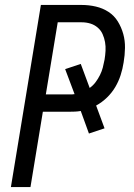

<svg xmlns="http://www.w3.org/2000/svg" viewBox="-20 -755 540 775"><path d="M24 0 145 -735H310Q339 -735 367 -728.5Q395 -722 418 -707Q441 -692 455.5 -668.5Q470 -645 477.5 -618Q485 -591 484.5 -561.5Q484 -532 479 -503Q475 -477 467 -452Q459 -427 445.5 -404Q432 -381 412 -361.5Q392 -342 368 -329L402 -237L339 -216L306 -307Q294 -305 283 -304.5Q272 -304 261 -304H153L103 0ZM165 -374H261Q266 -374 271 -374Q276 -374 281 -375L243 -476L306 -497L342 -400Q356 -410 366 -423.5Q376 -437 383.5 -452Q391 -467 395 -482.5Q399 -498 402 -514Q405 -532 406 -550Q407 -568 404 -585Q401 -602 394 -617.5Q387 -633 374 -644Q361 -655 344.5 -660Q328 -665 310 -665H213Z"/></svg>

Font: Iosevka Algr
Style: Italic
Weight: 400
Italic angle: -9°
Monospace: yes
Designer: Belleve Invis
Foundry: Belleve Invis
Version: Version 26.0.2; ttfautohint (v1.8.3)